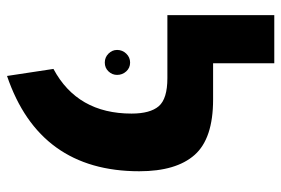

<svg xmlns="http://www.w3.org/2000/svg" viewBox="-147 -635 800 546"><g transform="rotate(90 253.0 -362.0)"><path d="M196 18 176 -114Q303 -182 303 -336Q303 -389 282 -413.5Q261 -438 202 -438H23V-742H160V-568H263Q374 -568 420.5 -515.5Q467 -463 467 -358Q467 -74 196 18ZM122 -295Q122 -310 132.5 -321Q143 -332 158 -332Q173 -332 183 -321Q193 -310 193 -295Q193 -281 183 -270.5Q173 -260 158 -260Q143 -260 132.5 -270.5Q122 -281 122 -295Z"/></g></svg>

Font: FiraGO
Style: Bold
Weight: 700
Designer: bBox Type
Foundry: bBox Type GmbH
Version: Version 1.001;PS 001.001;hotconv 1.0.88;makeotf.lib2.5.64775